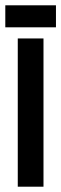

<svg xmlns="http://www.w3.org/2000/svg" viewBox="-34 -704 231 724"><path d="M-14 -601H177V-684H-14ZM33 -559V0H130V-559Z"/></svg>

Font: Modon Arabic
Style: Bold
Weight: 700
Designer: Ahmedzaza
Foundry: Ahmedzaza
Version: Version 2.010